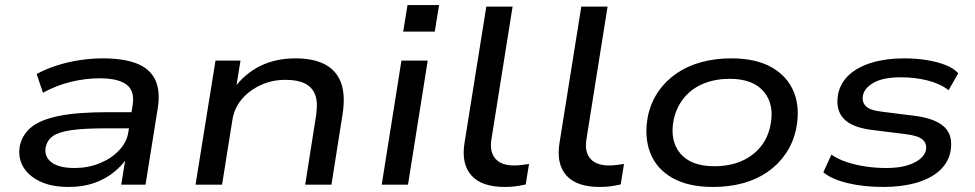

<svg xmlns="http://www.w3.org/2000/svg" viewBox="-20 -731 3861 760"><path d="M252 9Q183 9 137 -13.5Q91 -36 70.5 -73Q50 -110 59 -156Q69 -199 104.5 -228Q140 -257 213 -272Q286 -287 408 -287H519L509 -223H397Q310 -223 260.5 -215.5Q211 -208 189 -192Q167 -176 161 -149Q154 -112 183 -89Q212 -66 276 -66Q328 -66 374 -84.5Q420 -103 451 -135.5Q482 -168 488 -208L505 -315Q514 -371 481 -396Q448 -421 375 -421Q318 -421 260.5 -407Q203 -393 150 -364L125 -438Q162 -458 205.5 -472Q249 -486 296 -493Q343 -500 386 -500Q467 -500 519 -480.5Q571 -461 593 -418Q615 -375 605 -306L556 0H460L478 -112L488 -113Q466 -78 431.5 -50Q397 -22 352.5 -6.5Q308 9 252 9Z M754 0 833 -491H932L914 -381H906Q948 -439 1009.5 -469.5Q1071 -500 1149 -500Q1220 -500 1265.5 -476.5Q1311 -453 1329.5 -404.5Q1348 -356 1336 -279L1292 0H1188L1231 -273Q1239 -326 1227.5 -356Q1216 -386 1187 -400.5Q1158 -415 1110 -415Q1056 -415 1010.5 -393.5Q965 -372 936 -337Q907 -302 900 -257L859 0Z M1576 -606 1593 -711H1718L1701 -606ZM1491 0 1569 -491H1673L1595 0Z M1978 9Q1886 9 1845.5 -37Q1805 -83 1819 -167L1905 -705H2009L1925 -178Q1920 -147 1928.5 -124Q1937 -101 1958.5 -88.5Q1980 -76 2015 -76Q2029 -76 2045.5 -78Q2062 -80 2074 -82L2061 -1Q2040 4 2020 6.5Q2000 9 1978 9Z M2354 9Q2262 9 2221.5 -37Q2181 -83 2195 -167L2281 -705H2385L2301 -178Q2296 -147 2304.5 -124Q2313 -101 2334.5 -88.5Q2356 -76 2391 -76Q2405 -76 2421.5 -78Q2438 -80 2450 -82L2437 -1Q2416 4 2396 6.5Q2376 9 2354 9Z M2802 9Q2704 9 2641 -27Q2578 -63 2553.5 -127Q2529 -191 2545 -273Q2557 -327 2586 -369Q2615 -411 2658 -440.5Q2701 -470 2756 -485Q2811 -500 2875 -500Q2973 -500 3035.5 -464Q3098 -428 3123 -365Q3148 -302 3131 -219Q3119 -165 3090 -122.5Q3061 -80 3018.5 -50.5Q2976 -21 2921.5 -6Q2867 9 2802 9ZM2807 -73Q2865 -73 2910.5 -91.5Q2956 -110 2987 -145.5Q3018 -181 3029 -232Q3047 -316 3004 -367.5Q2961 -419 2869 -419Q2812 -419 2766 -400.5Q2720 -382 2689.5 -346Q2659 -310 2647 -259Q2630 -175 2672.5 -124Q2715 -73 2807 -73Z M3477 9Q3397 9 3334 -6.5Q3271 -22 3239 -49L3271 -119Q3297 -101 3331.5 -89.5Q3366 -78 3406 -72Q3446 -66 3488 -66Q3554 -66 3595.5 -85.5Q3637 -105 3645 -136Q3650 -162 3632.5 -178Q3615 -194 3565 -200L3429 -217Q3351 -227 3318.5 -262.5Q3286 -298 3298 -361Q3308 -405 3342.5 -436Q3377 -467 3432.5 -483.5Q3488 -500 3559 -500Q3608 -500 3649.5 -493Q3691 -486 3723 -473.5Q3755 -461 3773 -441L3735 -374Q3701 -400 3651.5 -412.5Q3602 -425 3547 -425Q3476 -425 3439 -404Q3402 -383 3396 -354Q3391 -327 3407.5 -310.5Q3424 -294 3470 -289L3605 -272Q3685 -261 3719.5 -227Q3754 -193 3742 -129Q3732 -84 3696 -53Q3660 -22 3603.5 -6.5Q3547 9 3477 9Z"/></svg>

Font: Nunito Sans 10pt Expanded Medium
Style: Italic
Weight: 500
Width: 7
Italic angle: -9°
Designer: Vernon Adams
Foundry: Vernon Adams
Version: Version 3.101;gftools[0.9.27]